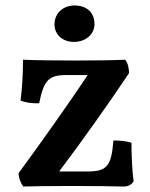

<svg xmlns="http://www.w3.org/2000/svg" viewBox="-20 -679 546 701"><path d="M250 -526C294 -526 325 -555 325 -591C325 -632 298 -659 252 -659C212 -659 179 -632 179 -590C179 -553 208 -526 250 -526ZM460 -158C436 -165 415 -166 394 -166C387 -73 370 -53 301 -53H196C271 -152 387 -315 451 -412C451 -429 447 -449 437 -461C397 -459 327 -458 255 -458C183 -458 105 -459 64 -461C64 -410 61 -357 55 -312C73 -304 100 -301 123 -302C140 -387 158 -405 223 -405H300C243 -318 117 -140 48 -47C48 -29 56 -10 65 2C101 1 158 0 246 0C325 0 382 1 432 2C449 2 462 -6 468 -18C462 -54 460 -121 460 -158Z"/></svg>

Font: Vollkorn Semibold
Style: Regular
Weight: 600
Designer: Friedrich Althausen
Foundry: Friedrich Althausen
Version: Version 4.015;PS 004.015;hotconv 1.0.88;makeotf.lib2.5.64775